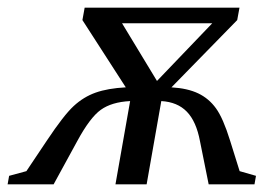

<svg xmlns="http://www.w3.org/2000/svg" viewBox="-54 -479 710 499"><path d="M607.4 0H488.3L465.8 -111.8Q456.1 -163.6 431.6 -188.7Q407.2 -213.9 365.2 -216.3L327.1 0H246.1L284.2 -216.3Q236.3 -213.9 208 -193.6Q179.7 -173.3 146.5 -111.8L85.4 0H-34.2L-30.3 -22L14.6 -34.2L67.9 -113.8Q111.8 -179.7 137.5 -203.4Q163.1 -227.1 194.6 -238.3Q226.1 -249.5 272.9 -252L160.2 -426.8L166 -459H568.4L562.5 -426.8L391.6 -252Q433.6 -249.5 461.2 -236.3Q488.8 -223.1 507.3 -197.5Q525.9 -171.9 543.9 -113.8L568.8 -34.2L611.3 -22ZM354 -268.6 497.6 -418.5H263.2Z"/></svg>

Font: Tinos
Style: Italic
Weight: 400
Italic angle: -16.333°
Designer: Steve Matteson
Foundry: Monotype Imaging Inc.
Version: Version 1.32